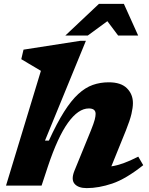

<svg xmlns="http://www.w3.org/2000/svg" viewBox="-20 -955 769 988"><path d="M226.5 -98.5 194 0H11L190.5 -590.5Q181.5 -596 162.8 -607Q144 -618 123.8 -630Q103.5 -642 89.5 -650.5L101 -699.5L393.5 -745H422L211.5 -231.5H231.5Q272.5 -321 309.5 -379.5Q346.5 -438 382.8 -471.2Q419 -504.5 457.5 -518Q496 -531.5 539.5 -531.5Q602.5 -531.5 633.2 -500.8Q664 -470 664 -424.5Q664 -401.5 656.5 -369Q649 -336.5 628 -284L553 -99Q581.5 -103 614.5 -114.8Q647.5 -126.5 691.5 -149L717 -105Q627.5 -34 557.8 -10.5Q488 13 426.5 13Q383 13 364 -8.8Q345 -30.5 362.5 -75L447.5 -283Q463 -321.5 467.5 -339.5Q472 -357.5 472 -369Q472 -397 437 -397Q383 -397 330 -323.5Q277 -250 226.5 -98.5ZM316 -772 489 -935H617.5L691 -772H588L532.5 -846L431.5 -772Z"/></svg>

Font: Newsreader 6pt
Style: Bold Italic
Weight: 700
Italic angle: -17°
Designer: Hugues Gentile
Foundry: Production Type
Version: Version 1.003; ttfautohint (v1.8.3)